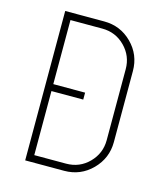

<svg xmlns="http://www.w3.org/2000/svg" viewBox="-102 -748 726 828"><g transform="rotate(15 261.0 -333.5)"><path d="M261 0H87V-667H261Q334 -667 385 -616Q436 -565 436 -492V-175Q436 -103 385 -51.5Q334 0 261 0ZM261 -32Q321 -32 362.5 -74Q404 -116 404 -175V-492Q404 -551 362.5 -593Q321 -635 261 -635H119V-349H261V-318H119V-32Z"/></g></svg>

Font: Zector
Style: Regular
Weight: 400
Designer: GGBot
Version: 0.72